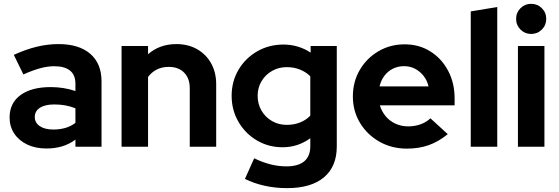

<svg xmlns="http://www.w3.org/2000/svg" viewBox="-20 -759 2889 993"><path d="M219.6 9Q163.9 9 120.9 -11.4Q78 -31.9 53.8 -68Q29.6 -104.2 29.6 -151.3Q29.6 -225.9 86.1 -267.2Q142.6 -308.6 242.4 -308.6Q309.8 -308.6 370.1 -288.2V-325.6Q370.1 -371.3 342.2 -393.9Q314.3 -416.5 260 -416.5Q227.3 -416.5 189.1 -406.4Q150.9 -396.2 100.9 -374L51.4 -475.3Q113.3 -503.5 169.6 -517.2Q226 -531 282.8 -531Q388.5 -531 446.8 -480.7Q505.1 -430.3 505.1 -338.4V0H370.1V-36.8Q337.6 -12.8 300.6 -1.9Q263.7 9 219.6 9ZM159.9 -154Q159.9 -124.2 185.8 -106.6Q211.6 -89.1 255.5 -89.1Q289 -89.1 317.8 -97.3Q346.6 -105.6 370.1 -123.5V-198.9Q344.8 -209.1 317.7 -214Q290.6 -218.8 260.2 -218.8Q213.1 -218.8 186.5 -201.6Q159.9 -184.4 159.9 -154Z M608.7 0V-521H745.7V-478.5Q805.4 -531 892.2 -531Q952.8 -531 999.2 -504.7Q1045.5 -478.5 1071.8 -431.7Q1098.1 -384.9 1098.1 -323.4V0H961.4V-303.4Q961.4 -354 932.2 -383.5Q903 -413.1 852.9 -413.1Q817.9 -413.1 791.1 -399.5Q764.4 -386 745.7 -361.1V0Z M1464.3 214Q1403.7 214 1348.1 201.6Q1292.4 189.1 1246.8 166.3L1294.6 59.6Q1338.1 80.8 1379.1 91.1Q1420.2 101.4 1461.3 101.4Q1522.3 101.4 1553.6 75.2Q1584.8 49.1 1584.8 -2.6V-44Q1520.8 2.6 1441.6 2.6Q1368.3 2.6 1308.4 -32.9Q1248.6 -68.3 1213.3 -128.9Q1178 -189.6 1178 -263.7Q1178 -337.9 1213.6 -398.2Q1249.3 -458.5 1310.2 -493.5Q1371.1 -528.6 1446.4 -528.6Q1484.4 -528.6 1520.3 -517.9Q1556.1 -507.2 1586.6 -486.8V-521H1721.8V-1.5Q1721.8 102.4 1655.4 158.2Q1589 214 1464.3 214ZM1463.3 -113.2Q1500.6 -113.2 1531.6 -125.5Q1562.7 -137.8 1584.8 -160.8V-364.6Q1562.7 -386.5 1531.5 -399.2Q1500.3 -411.8 1464 -411.8Q1421.3 -411.8 1387 -392.2Q1352.6 -372.5 1332.6 -339.1Q1312.5 -305.6 1312.5 -263.7Q1312.5 -221.2 1332.4 -187Q1352.2 -152.8 1386.6 -133Q1420.9 -113.2 1463.3 -113.2Z M2084.4 9.7Q2006 9.7 1942.5 -26.2Q1879 -62.1 1842 -123.3Q1805 -184.4 1805 -260.3Q1805 -335.9 1840.5 -396.9Q1876 -457.9 1937 -493.8Q1998 -529.7 2072.7 -529.7Q2147.6 -529.7 2205.7 -493.1Q2263.9 -456.5 2297.5 -393.3Q2331.2 -330.2 2331.2 -249.6V-214.4H1944.5Q1954.1 -182.6 1974.6 -157.9Q1995.1 -133.2 2025.3 -119.3Q2055.6 -105.4 2091 -105.4Q2125.7 -105.4 2155.6 -116.3Q2185.4 -127.2 2206.1 -147.1L2295.8 -65.2Q2248 -26.3 2197.5 -8.3Q2147 9.7 2084.4 9.7ZM1942.9 -312H2196.4Q2189 -343.4 2170.5 -366.8Q2152 -390.1 2126.3 -403.5Q2100.6 -416.8 2070 -416.8Q2038.5 -416.8 2012.5 -404Q1986.5 -391.1 1968.6 -367.8Q1950.7 -344.4 1942.9 -312Z M2414.7 0V-700L2551.7 -722.7V0Z M2658.7 0V-521H2795.7V0ZM2727.1 -583.4Q2694.7 -583.4 2672 -606.1Q2649.3 -628.8 2649.3 -661.4Q2649.3 -694.1 2672 -716.6Q2694.7 -739.2 2727.1 -739.2Q2759.6 -739.2 2782.3 -716.7Q2805.1 -694.1 2805.1 -661.3Q2805.1 -628.8 2782.3 -606.1Q2759.6 -583.4 2727.1 -583.4Z"/></svg>

Font: Red Hat Display VF
Style: Regular
Weight: 300
Designer: Pentagram, MCKL
Foundry: Pentagram, MCKL
Version: Version 1.023